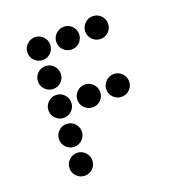

<svg xmlns="http://www.w3.org/2000/svg" viewBox="-121 -768 789 853"><g transform="rotate(-20 273.5 -342.0)"><path d="M190.4 -615.2Q190.4 -592.8 174.8 -577.1Q159.2 -561.5 136.7 -561.5Q114.7 -561.5 98.9 -577.1Q83 -592.8 83 -615.2Q83 -637.2 98.9 -653.1Q114.7 -668.9 136.7 -668.9Q159.2 -668.9 174.8 -653.1Q190.4 -637.2 190.4 -615.2ZM327.1 -615.2Q327.1 -592.8 311.5 -577.1Q295.9 -561.5 273.4 -561.5Q251.5 -561.5 235.6 -577.1Q219.7 -592.8 219.7 -615.2Q219.7 -637.2 235.6 -653.1Q251.5 -668.9 273.4 -668.9Q295.9 -668.9 311.5 -653.1Q327.1 -637.2 327.1 -615.2ZM463.9 -615.2Q463.9 -592.8 448.2 -577.1Q432.6 -561.5 410.2 -561.5Q388.2 -561.5 372.3 -577.1Q356.4 -592.8 356.4 -615.2Q356.4 -637.2 372.3 -653.1Q388.2 -668.9 410.2 -668.9Q432.6 -668.9 448.2 -653.1Q463.9 -637.2 463.9 -615.2ZM190.4 -478.5Q190.4 -456.1 174.8 -440.4Q159.2 -424.8 136.7 -424.8Q114.7 -424.8 98.9 -440.4Q83 -456.1 83 -478.5Q83 -500.5 98.9 -516.4Q114.7 -532.2 136.7 -532.2Q159.2 -532.2 174.8 -516.4Q190.4 -500.5 190.4 -478.5ZM190.4 -341.8Q190.4 -319.3 174.8 -303.7Q159.2 -288.1 136.7 -288.1Q114.7 -288.1 98.9 -303.7Q83 -319.3 83 -341.8Q83 -363.8 98.9 -379.6Q114.7 -395.5 136.7 -395.5Q159.2 -395.5 174.8 -379.6Q190.4 -363.8 190.4 -341.8ZM327.1 -341.8Q327.1 -319.3 311.5 -303.7Q295.9 -288.1 273.4 -288.1Q251.5 -288.1 235.6 -303.7Q219.7 -319.3 219.7 -341.8Q219.7 -363.8 235.6 -379.6Q251.5 -395.5 273.4 -395.5Q295.9 -395.5 311.5 -379.6Q327.1 -363.8 327.1 -341.8ZM463.9 -341.8Q463.9 -319.3 448.2 -303.7Q432.6 -288.1 410.2 -288.1Q388.2 -288.1 372.3 -303.7Q356.4 -319.3 356.4 -341.8Q356.4 -363.8 372.3 -379.6Q388.2 -395.5 410.2 -395.5Q432.6 -395.5 448.2 -379.6Q463.9 -363.8 463.9 -341.8ZM190.4 -205.1Q190.4 -182.6 174.8 -167Q159.2 -151.4 136.7 -151.4Q114.7 -151.4 98.9 -167Q83 -182.6 83 -205.1Q83 -227.1 98.9 -242.9Q114.7 -258.8 136.7 -258.8Q159.2 -258.8 174.8 -242.9Q190.4 -227.1 190.4 -205.1ZM190.4 -68.4Q190.4 -45.9 174.8 -30.3Q159.2 -14.6 136.7 -14.6Q114.7 -14.6 98.9 -30.3Q83 -45.9 83 -68.4Q83 -90.3 98.9 -106.2Q114.7 -122.1 136.7 -122.1Q159.2 -122.1 174.8 -106.2Q190.4 -90.3 190.4 -68.4Z"/></g></svg>

Font: DatDot
Style: Regular
Weight: 400
Designer: GGBot
Version: 1.00